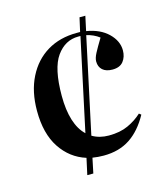

<svg xmlns="http://www.w3.org/2000/svg" viewBox="-102 -719 727 829"><g transform="rotate(-15 261.5 -304.5)"><path d="M186 29 202 -44Q132 -66 90 -129.5Q48 -193 48 -295Q48 -381 80 -444.5Q112 -508 168.5 -542Q225 -576 301 -576Q309 -576 316 -576L330 -638H356L342 -573Q403 -563 438.5 -528.5Q474 -494 474 -452Q474 -423 458.5 -403Q443 -383 410 -383Q381 -383 365.5 -397Q350 -411 350 -435Q350 -450 361 -471Q372 -492 395 -530Q370 -549 338 -556L247 -131Q279 -112 321 -112Q371 -112 407 -128.5Q443 -145 470 -170L479 -163Q444 -99 395 -66.5Q346 -34 277 -34Q251 -34 227 -38L213 29ZM168 -330Q168 -266 182.5 -220Q197 -174 225 -148L313 -559Q308 -559 303 -559Q244 -559 206 -506Q168 -453 168 -330Z"/></g></svg>

Font: Literata 72pt Medium
Style: Regular
Weight: 500
Designer: Latin by Veronika Burian and Jose Scaglione. Greek by Irene Vlachou. Cyrillic by Vera Evstafieva.
Foundry: TypeTogether
Version: Version 3.002